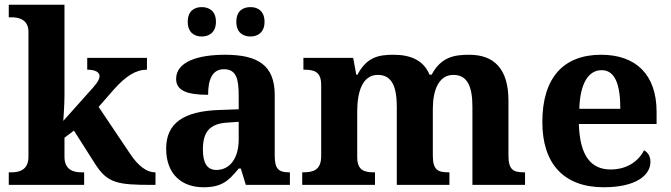

<svg xmlns="http://www.w3.org/2000/svg" viewBox="-20 -780 2832 810"><path d="M17 0H335V-53H323C294 -53 252 -61 252 -118V-199L292 -229L381 -89C433 -7 476 0 622 0H636V-53H633C601 -53 564 -78 529 -131L396 -329L459 -401C511 -460 554 -486 600 -486V-536H348V-486C381 -486 400 -476 400 -459C400 -449 395 -436 373 -411L247 -270C247 -270 252 -338 252 -374V-760H17V-707H29C57 -707 100 -699 100 -646V-118C100 -61 58 -53 29 -53H17Z M1037 -626C1067 -626 1096 -643 1096 -688C1096 -734 1067 -750 1037 -750C1005 -750 977 -734 977 -688C977 -643 1005 -626 1037 -626ZM831 -626C862 -626 891 -643 891 -688C891 -734 862 -750 831 -750C800 -750 772 -734 772 -688C772 -643 800 -626 831 -626ZM838 10C914 10 943 -15 987 -69H996L1017 0H1203V-53H1199C1154 -53 1139 -69 1139 -124V-379C1139 -504 1069 -549 929 -549C816 -549 723 -520 723 -447C723 -398 769 -380 858 -380C858 -442 874 -488 925 -488C980 -488 987 -441 987 -374V-319L905 -316C755 -311 681 -261 681 -153C681 -42 750 10 838 10ZM893 -63C854 -63 836 -92 836 -149C836 -221 862 -259 942 -263L987 -266V-191C987 -113 950 -63 893 -63Z M1255 0H1562V-53H1559C1515 -53 1487 -62 1487 -118V-309C1487 -391 1508 -464 1574 -464C1633 -464 1654 -415 1654 -329V0H1876V-53H1873C1828 -53 1806 -62 1806 -124V-321C1806 -398 1830 -464 1893 -464C1952 -464 1973 -415 1973 -329V0H2195V-53H2192C2147 -53 2125 -62 2125 -124V-356C2125 -491 2063 -549 1960 -549C1897 -549 1841 -540 1801 -465H1792C1768 -524 1714 -549 1641 -549C1578 -549 1528 -540 1488 -465H1483L1470 -536H1260V-486H1263C1307 -486 1335 -477 1335 -421V-122C1335 -62 1302 -53 1257 -53H1255Z M2527 10C2662 10 2724 -40 2724 -97C2724 -119 2715 -136 2697 -146C2674 -100 2625 -65 2556 -65C2473 -65 2426 -123 2422 -257H2750V-308C2750 -467 2661 -549 2516 -549C2358 -549 2268 -453 2268 -265C2268 -91 2357 10 2527 10ZM2597 -321H2424C2427 -427 2462 -484 2518 -484C2575 -484 2597 -423 2597 -321Z"/></svg>

Font: Noto Serif NP Hmong
Style: Bold
Weight: 700
Designer: Dalton Maag Ltd
Foundry: Dalton Maag Ltd
Version: Version 1.001